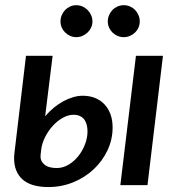

<svg xmlns="http://www.w3.org/2000/svg" viewBox="-20 -730 700 757"><path d="M468 -583.5Q455 -583.5 443.5 -588.5Q432 -593.5 423.5 -601.8Q415 -610 410 -621.2Q405 -632.5 405 -645.5Q405 -658.5 410 -670.2Q415 -682 423.5 -690.8Q432 -699.5 443.5 -704.5Q455 -709.5 468 -709.5Q481 -709.5 492.5 -704.5Q504 -699.5 512.5 -690.8Q521 -682 526 -670.2Q531 -658.5 531 -645.5Q531 -632.5 526 -621.2Q521 -610 512.5 -601.8Q504 -593.5 492.5 -588.5Q481 -583.5 468 -583.5ZM280.5 -583.5Q268 -583.5 256.8 -588.5Q245.5 -593.5 237 -601.8Q228.5 -610 223.5 -621.2Q218.5 -632.5 218.5 -645.5Q218.5 -658.5 223.5 -670.2Q228.5 -682 237 -690.8Q245.5 -699.5 256.8 -704.5Q268 -709.5 280.5 -709.5Q293.5 -709.5 305 -704.5Q316.5 -699.5 325.2 -690.8Q334 -682 339.2 -670.2Q344.5 -658.5 344.5 -645.5Q344.5 -632.5 339.2 -621.2Q334 -610 325.2 -601.8Q316.5 -593.5 305 -588.5Q293.5 -583.5 280.5 -583.5ZM140 -119Q137.5 -97 154 -82.2Q170.5 -67.5 203.5 -67.5Q228.5 -67.5 250.5 -80.8Q272.5 -94 289 -114.8Q305.5 -135.5 315.2 -161.2Q325 -187 325 -212Q325 -225 322.2 -236.8Q319.5 -248.5 313.2 -257.5Q307 -266.5 296.2 -272Q285.5 -277.5 269.5 -277.5Q248.5 -277.5 227 -265.2Q205.5 -253 187.8 -233.5Q170 -214 157.8 -189.5Q145.5 -165 142.5 -140.5ZM158 -271.5Q173.5 -290 191.8 -305Q210 -320 229.2 -330.5Q248.5 -341 268.2 -346.8Q288 -352.5 306 -352.5Q333 -352.5 354.8 -343.8Q376.5 -335 392 -318.5Q407.5 -302 415.8 -279Q424 -256 424 -227.5Q424 -180 403.8 -137.2Q383.5 -94.5 349 -62.2Q314.5 -30 268.5 -11.2Q222.5 7.5 171 7.5Q96.5 7.5 63 -28.2Q29.5 -64 37 -127.5L82.5 -510H187.5ZM622.5 -510 561.5 0H454.5L516 -510Z"/></svg>

Font: Lato SemiBold
Style: Italic
Weight: 600
Italic angle: -7°
Designer: Lukasz Dziedzic with Adam Twardoch and Botio Nikoltchev
Foundry: tyPoland Lukasz Dziedzic
Version: Version 2.015; 2015-08-06; http://www.latofonts.com/